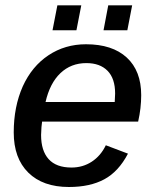

<svg xmlns="http://www.w3.org/2000/svg" viewBox="-20 -708 596 737"><path d="M141.6 -241.2Q138.7 -224.6 137.7 -189.9Q137.7 -129.4 166.7 -97.2Q195.8 -64.9 254.4 -64.9Q297.9 -64.9 332.3 -87.4Q366.7 -109.9 386.2 -150.4L471.2 -118.2Q435.1 -49.3 380.4 -19.8Q325.7 9.8 244.6 9.8Q144.5 9.8 88.6 -45.4Q32.7 -100.6 32.7 -199.7Q32.7 -298.3 67.4 -376.5Q102.5 -453.6 166 -495.8Q229.5 -538.1 310.1 -538.1Q411.1 -538.1 466.6 -487.1Q522 -436 522 -342.8Q522 -293 510.3 -241.2ZM154.8 -316.4H420.4L421.9 -349.1Q421.9 -406.7 392.8 -436.3Q363.8 -465.8 311.5 -465.8Q252.4 -465.8 211.9 -427.2Q171.4 -388.7 154.8 -316.4ZM487.3 -687.5 468.8 -591.8H377.4L395.5 -687.5ZM292 -687.5 273.4 -591.8H181.6L200.2 -687.5Z"/></svg>

Font: Arimo Medium
Style: Italic
Weight: 500
Italic angle: -12°
Designer: Steve Matteson
Foundry: Monotype Imaging Inc.
Version: Version 1.33